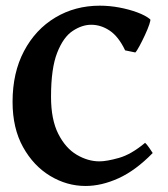

<svg xmlns="http://www.w3.org/2000/svg" viewBox="-20 -628 580 663"><path d="M507.3 -99.6Q448.2 -39.1 389.4 -12.5Q330.6 14.2 275.4 14.2Q210.9 14.2 153.3 -20.5Q95.7 -55.2 59.6 -120.1Q23.4 -185.1 23.4 -276.4Q23.4 -377 63 -451.7Q102.5 -526.4 170.9 -567.4Q239.3 -608.4 324.7 -608.4Q357.9 -608.4 391.8 -602.1Q425.8 -595.7 454.1 -585.2Q482.4 -574.7 498.5 -561.5Q501 -559.6 495.6 -543.7Q490.2 -527.8 480.7 -507.3Q471.2 -486.8 461.9 -469.5Q452.6 -452.1 447.3 -446.8L412.1 -454.1Q389.2 -502 358.9 -522.2Q328.6 -542.5 294.9 -542.5Q263.2 -542.5 231 -521.2Q198.7 -500 177.5 -446Q156.2 -392.1 156.2 -293.9Q156.2 -214.8 181.4 -165.5Q206.5 -116.2 245.1 -93.5Q283.7 -70.8 323.2 -70.8Q348.6 -70.8 390.9 -82.8Q433.1 -94.7 481 -134.8Q485.8 -131.3 495.6 -117.2Q505.4 -103 507.3 -99.6Z"/></svg>

Font: Namdhinggo ExtraBold
Style: Regular
Weight: 800
Designer: Victor Gaultney
Foundry: SIL International
Version: Version 3.001